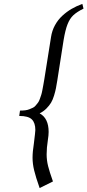

<svg xmlns="http://www.w3.org/2000/svg" viewBox="-20 -809 446 979"><path d="M78.1 -217.8 82 -245.1Q96.7 -245.1 108.6 -246.6Q120.6 -248 130.6 -252.2Q140.6 -256.3 148.4 -260Q156.2 -263.7 162.8 -272Q169.4 -280.3 174.1 -286.1Q178.7 -292 183.1 -304.4Q187.5 -316.9 190.2 -325Q192.9 -333 196 -349.4Q199.2 -365.7 200.9 -375.7Q202.6 -385.7 206.1 -405.8L240.2 -620.1Q245.1 -652.8 260.3 -680.4Q275.4 -708 297.6 -728.5Q319.8 -749 345 -763.7Q370.1 -778.3 399.9 -789.1L405.8 -765.1Q371.6 -748 353.8 -731.2Q335.9 -714.4 324.5 -685.5Q313 -656.7 304.2 -604L272 -397.9Q268.1 -373.5 265.1 -358.4Q262.2 -343.3 255.6 -321.5Q249 -299.8 240.2 -285.2Q231.4 -270.5 216.6 -255.6Q201.7 -240.7 182.1 -231Q228 -206.1 228 -136.2Q228 -119.6 224.1 -95.2Q217.8 -55.2 217.8 -22Q217.8 7.8 225.1 37.4Q232.4 66.9 250 116.2L182.1 149.9Q162.1 93.3 154.1 59.6Q146 25.9 146 -4.9Q146 -35.2 152.8 -78.1Q160.2 -137.7 160.2 -146Q160.2 -182.6 142.3 -200.2Q124.5 -217.8 78.1 -217.8Z"/></svg>

Font: Dehuti
Style: Bold-Italic
Weight: 700
Version: Version 1.2